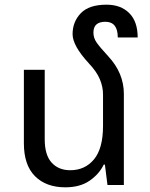

<svg xmlns="http://www.w3.org/2000/svg" viewBox="-20 -790 642 820"><path d="M509 -389V0H439L428 -87H423Q404 -47 363 -18.5Q322 10 259 10Q177 10 129.5 -37.5Q82 -85 82 -178V-492H171V-195Q171 -128 200.5 -95.5Q230 -63 280 -63Q343 -63 381.5 -109.5Q420 -156 420 -252V-387Q420 -419 406.5 -451.5Q393 -484 359 -520Q290 -595 290 -644Q290 -697 325 -733.5Q360 -770 435 -770Q496 -770 532 -734Q568 -698 568 -630H483Q483 -697 430 -697Q379 -697 379 -651Q379 -628 392.5 -608.5Q406 -589 442 -550Q509 -478 509 -389Z"/></svg>

Font: Noto Sans Armenian
Style: Regular
Weight: 400
Designer: Monotype Design Team
Foundry: Monotype Imaging Inc.
Version: Version 2.040;GOOG;noto-fonts:20170220:a8a215d2e889